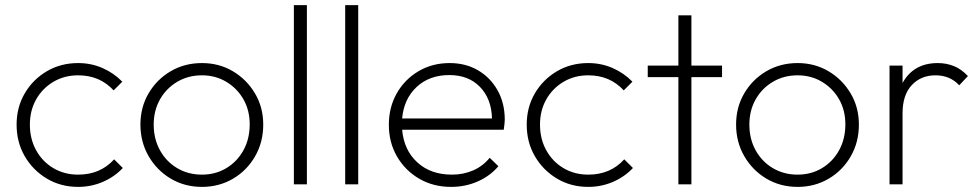

<svg xmlns="http://www.w3.org/2000/svg" viewBox="-20 -722 3837 752"><path d="M286 10Q218 10 163.5 -22.5Q109 -55 77 -110Q45 -165 45 -234Q45 -302 77 -356.5Q109 -411 163.5 -443Q218 -475 286 -475Q337 -475 381.5 -455.5Q426 -436 459 -402L425 -368Q371 -427 286 -427Q232 -427 189 -401.5Q146 -376 121.5 -332.5Q97 -289 97 -234Q97 -178 121.5 -133.5Q146 -89 189 -63.5Q232 -38 286 -38Q373 -38 427 -98L461 -64Q428 -29 382.5 -9.5Q337 10 286 10Z M771 10Q703 10 648.5 -22.5Q594 -55 562 -110.5Q530 -166 530 -234Q530 -302 562 -356.5Q594 -411 648.5 -443Q703 -475 771 -475Q838 -475 892 -443Q946 -411 978.5 -356.5Q1011 -302 1011 -234Q1011 -165 979 -109.5Q947 -54 892.5 -22Q838 10 771 10ZM771 -38Q824 -38 866.5 -63.5Q909 -89 933.5 -133.5Q958 -178 958 -235Q958 -290 933.5 -333Q909 -376 866.5 -401.5Q824 -427 771 -427Q717 -427 674 -401.5Q631 -376 606.5 -332.5Q582 -289 582 -234Q582 -178 606.5 -133.5Q631 -89 674 -63.5Q717 -38 771 -38Z M1131 0V-702H1182V0Z M1332 0V-702H1383V0Z M1747 10Q1677 10 1622 -22Q1567 -54 1535 -109Q1503 -164 1503 -233Q1503 -302 1534 -356.5Q1565 -411 1619 -443Q1673 -475 1741 -475Q1804 -475 1852.5 -446.5Q1901 -418 1929 -368Q1957 -318 1957 -253Q1957 -241 1953 -214H1555Q1562 -134 1614.5 -86Q1667 -38 1750 -38Q1795 -38 1833 -54.5Q1871 -71 1898 -104L1932 -71Q1900 -33 1851.5 -11.5Q1803 10 1747 10ZM1740 -428Q1662 -428 1612 -381.5Q1562 -335 1555 -258H1907Q1905 -335 1860 -381.5Q1815 -428 1740 -428Z M2284 10Q2216 10 2161.5 -22.5Q2107 -55 2075 -110Q2043 -165 2043 -234Q2043 -302 2075 -356.5Q2107 -411 2161.5 -443Q2216 -475 2284 -475Q2335 -475 2379.5 -455.5Q2424 -436 2457 -402L2423 -368Q2369 -427 2284 -427Q2230 -427 2187 -401.5Q2144 -376 2119.5 -332.5Q2095 -289 2095 -234Q2095 -178 2119.5 -133.5Q2144 -89 2187 -63.5Q2230 -38 2284 -38Q2371 -38 2425 -98L2459 -64Q2426 -29 2380.5 -9.5Q2335 10 2284 10Z M2637 0V-420H2517V-465H2637V-662H2688V-465H2808V-420H2688V0Z M3104 10Q3036 10 2981.5 -22.5Q2927 -55 2895 -110.5Q2863 -166 2863 -234Q2863 -302 2895 -356.5Q2927 -411 2981.5 -443Q3036 -475 3104 -475Q3171 -475 3225 -443Q3279 -411 3311.5 -356.5Q3344 -302 3344 -234Q3344 -165 3312 -109.5Q3280 -54 3225.5 -22Q3171 10 3104 10ZM3104 -38Q3157 -38 3199.5 -63.5Q3242 -89 3266.5 -133.5Q3291 -178 3291 -235Q3291 -290 3266.5 -333Q3242 -376 3199.5 -401.5Q3157 -427 3104 -427Q3050 -427 3007 -401.5Q2964 -376 2939.5 -332.5Q2915 -289 2915 -234Q2915 -178 2939.5 -133.5Q2964 -89 3007 -63.5Q3050 -38 3104 -38Z M3464 0V-465H3515V-397Q3558 -475 3653 -475Q3687 -475 3716.5 -463Q3746 -451 3771 -424L3737 -388Q3701 -427 3644 -427Q3587 -427 3551 -388.5Q3515 -350 3515 -278V0Z"/></svg>

Font: Outfit ExtraLight
Style: Regular
Weight: 200
Designer: Rodrigo Fuenzalida
Foundry: fragTYPE
Version: Version 1.100; ttfautohint (v1.8.4.7-5d5b);gftools[0.9.27]